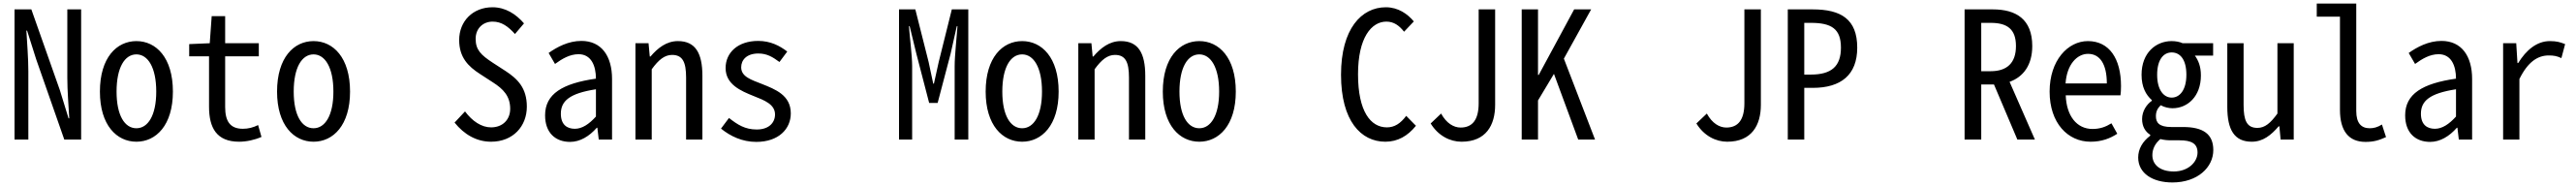

<svg xmlns="http://www.w3.org/2000/svg" viewBox="-20 -788 14540 1050"><path d="M62 0H140V-385C140 -460 133 -541 129 -615H133L184 -454L343 0H438V-735H360V-350C360 -275 367 -192 371 -120H367L318 -279L157 -735H62Z M750 12C861 12 956 -81 956 -271C956 -463 861 -556 750 -556C639 -556 544 -463 544 -271C544 -81 639 12 750 12ZM750 -64C684 -64 638 -136 638 -271C638 -407 684 -481 750 -481C815 -481 862 -407 862 -271C862 -136 815 -64 750 -64Z M1330 12C1371 12 1417 2 1456 -15L1437 -82C1409 -68 1381 -61 1351 -61C1277 -61 1251 -106 1251 -184V-470H1441V-544H1251V-697H1175L1164 -544L1048 -539V-470H1160V-186C1160 -67 1202 12 1330 12Z M1750 12C1861 12 1956 -81 1956 -271C1956 -463 1861 -556 1750 -556C1639 -556 1544 -463 1544 -271C1544 -81 1639 12 1750 12ZM1750 -64C1684 -64 1638 -136 1638 -271C1638 -407 1684 -481 1750 -481C1815 -481 1862 -407 1862 -271C1862 -136 1815 -64 1750 -64Z M2752 12C2876 12 2954 -75 2954 -186C2954 -292 2901 -343 2834 -387L2763 -433C2694 -478 2665 -507 2665 -569C2665 -628 2707 -666 2761 -666C2812 -666 2849 -638 2887 -596L2938 -656C2892 -709 2833 -747 2760 -747C2649 -747 2572 -668 2572 -562C2572 -464 2623 -413 2690 -370L2764 -322C2820 -286 2860 -246 2860 -174C2860 -112 2817 -69 2752 -69C2698 -69 2646 -104 2605 -159L2546 -96C2600 -29 2670 12 2752 12Z M3198 13C3254 13 3306 -18 3349 -67H3352L3360 0H3435V-342C3435 -472 3375 -557 3262 -557C3189 -557 3125 -523 3077 -489L3113 -427C3153 -456 3196 -482 3246 -482C3318 -482 3344 -416 3344 -344C3155 -317 3057 -258 3057 -137C3057 -39 3115 13 3198 13ZM3225 -61C3181 -61 3146 -84 3146 -146C3146 -218 3195 -261 3344 -284V-130C3305 -87 3266 -61 3225 -61Z M3567 0H3659V-397C3698 -451 3732 -478 3774 -478C3833 -478 3853 -438 3853 -350V0H3945V-360C3945 -489 3905 -556 3807 -556C3743 -556 3694 -518 3652 -469H3648L3641 -544H3567Z M4249 13C4375 13 4444 -60 4444 -148C4444 -251 4356 -284 4281 -314C4220 -338 4164 -355 4164 -408C4164 -449 4194 -486 4261 -486C4310 -486 4342 -466 4380 -438L4424 -497C4381 -530 4329 -557 4260 -557C4144 -557 4076 -490 4076 -404C4076 -311 4162 -275 4234 -246C4295 -222 4355 -199 4355 -142C4355 -96 4321 -57 4252 -57C4185 -57 4144 -84 4095 -122L4050 -62C4103 -19 4170 13 4249 13Z M5055 0H5129V-415C5129 -476 5115 -580 5111 -640H5115L5153 -484L5225 -207H5273L5346 -484L5381 -640H5385C5381 -580 5369 -476 5369 -415V0H5446V-735H5353L5279 -438L5252 -316H5248L5222 -438L5147 -735H5055Z M5750 12C5861 12 5956 -81 5956 -271C5956 -463 5861 -556 5750 -556C5639 -556 5544 -463 5544 -271C5544 -81 5639 12 5750 12ZM5750 -64C5684 -64 5638 -136 5638 -271C5638 -407 5684 -481 5750 -481C5815 -481 5862 -407 5862 -271C5862 -136 5815 -64 5750 -64Z M6067 0H6159V-397C6198 -451 6232 -478 6274 -478C6333 -478 6353 -438 6353 -350V0H6445V-360C6445 -489 6405 -556 6307 -556C6243 -556 6194 -518 6152 -469H6148L6141 -544H6067Z M6750 12C6861 12 6956 -81 6956 -271C6956 -463 6861 -556 6750 -556C6639 -556 6544 -463 6544 -271C6544 -81 6639 12 6750 12ZM6750 -64C6684 -64 6638 -136 6638 -271C6638 -407 6684 -481 6750 -481C6815 -481 6862 -407 6862 -271C6862 -136 6815 -64 6750 -64Z M7800 12C7870 12 7926 -20 7973 -78L7918 -134C7886 -91 7852 -69 7809 -69C7717 -69 7646 -159 7646 -369C7646 -576 7722 -666 7806 -666C7849 -666 7879 -643 7906 -609L7961 -667C7926 -709 7873 -747 7803 -747C7666 -747 7550 -626 7550 -366C7550 -105 7663 12 7800 12Z M8420 -735H8327V-205C8327 -111 8291 -68 8225 -68C8186 -68 8145 -92 8115 -147L8056 -91C8099 -21 8166 12 8230 12C8369 12 8420 -82 8420 -196Z M8570 0H8662V-221L8752 -371L8889 0H8984L8808 -457L8962 -735H8866L8666 -365H8662V-735H8570Z M9920 -735H9827V-205C9827 -111 9791 -68 9725 -68C9686 -68 9645 -92 9615 -147L9556 -91C9599 -21 9666 12 9730 12C9869 12 9920 -82 9920 -196Z M10072 0H10165V-292H10213C10372 -292 10464 -365 10464 -519C10464 -680 10372 -735 10213 -735H10072ZM10165 -367V-659H10202C10319 -659 10372 -625 10372 -519C10372 -414 10319 -367 10202 -367Z M11164 -386V-659H11217C11309 -659 11360 -625 11360 -528C11360 -432 11309 -386 11217 -386ZM11467 0 11324 -326C11402 -354 11452 -421 11452 -528C11452 -680 11360 -735 11230 -735H11070V0H11164V-311H11230H11236L11368 0Z M11781 12C11845 12 11892 -7 11932 -33L11899 -92C11867 -72 11835 -60 11792 -60C11703 -60 11645 -134 11641 -250H11950C11952 -263 11953 -283 11953 -302C11953 -458 11886 -556 11766 -556C11654 -556 11550 -448 11550 -271C11550 -93 11653 12 11781 12ZM11640 -317C11647 -423 11704 -484 11767 -484C11834 -484 11873 -426 11873 -317Z M12243 242C12385 242 12474 157 12474 59C12474 -31 12417 -71 12303 -71H12237C12168 -71 12150 -96 12150 -132C12150 -160 12160 -177 12177 -194C12199 -182 12223 -177 12244 -177C12329 -177 12404 -244 12404 -362C12404 -414 12389 -448 12370 -474H12473V-544H12301C12284 -552 12260 -556 12239 -556C12151 -556 12069 -491 12069 -366C12069 -296 12094 -252 12127 -223V-219C12098 -199 12072 -161 12072 -116C12072 -73 12091 -44 12118 -27V-22C12074 11 12050 54 12050 101C12050 191 12132 242 12243 242ZM12239 -237C12195 -237 12157 -279 12157 -366C12157 -453 12194 -492 12239 -492C12287 -492 12322 -452 12322 -366C12322 -279 12284 -237 12239 -237ZM12251 180C12175 180 12130 143 12130 88C12130 57 12142 25 12175 -3C12199 3 12217 4 12239 4H12283C12350 4 12385 22 12385 73C12385 126 12333 180 12251 180Z M12691 12C12755 12 12801 -26 12843 -75H12847L12854 0H12928V-544H12836V-147C12797 -93 12765 -66 12723 -66C12663 -66 12645 -108 12645 -196V-544H12553V-184C12553 -55 12593 12 12691 12Z M13333 13C13380 13 13409 4 13449 -14L13426 -85C13400 -69 13379 -64 13357 -64C13310 -64 13281 -92 13281 -161V-768H13058V-694H13189V-168C13189 -48 13239 13 13333 13Z M13698 13C13754 13 13806 -18 13849 -67H13852L13860 0H13935V-342C13935 -472 13875 -557 13762 -557C13689 -557 13625 -523 13577 -489L13613 -427C13653 -456 13696 -482 13746 -482C13818 -482 13844 -416 13844 -344C13655 -317 13557 -258 13557 -137C13557 -39 13615 13 13698 13ZM13725 -61C13681 -61 13646 -84 13646 -146C13646 -218 13695 -261 13844 -284V-130C13805 -87 13766 -61 13725 -61Z M14110 0H14202V-342C14249 -438 14305 -475 14367 -475C14396 -475 14413 -472 14439 -460L14460 -539C14432 -550 14412 -556 14374 -556C14300 -556 14240 -505 14195 -432H14191L14184 -544H14110Z"/></svg>

Font: Noto Sans Mono CJK JP Regular
Style: Regular
Weight: 400
Designer: Ryoko NISHIZUKA (kana & ideographs); Paul D. Hunt (Latin, Greek & Cyrillic); Wenlong ZHANG (bopomofo); Sandoll Communica
Foundry: Adobe Systems Incorporated
Version: Version 1.004;PS 1.004;hotconv 1.0.82;makeotf.lib2.5.63406